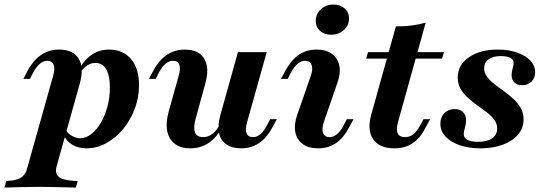

<svg xmlns="http://www.w3.org/2000/svg" viewBox="-98 -650 2425 856"><path d="M-78.2 186.3 -70.2 157.3Q-41.1 155.6 -22.6 150Q-4 144.4 6.9 132.3Q17.7 120.2 23.4 99.2L138.7 -311.3Q148.4 -345.2 140.7 -362.1Q133.1 -379 112.9 -379Q96 -379 80.2 -366.1Q64.5 -353.2 50 -326.6L35.5 -298.4H6.5L24.2 -333.1Q41.1 -364.5 61.7 -385.5Q82.3 -406.5 108.1 -417.7Q133.9 -429 164.5 -429Q227.4 -429 252.4 -389.1Q277.4 -349.2 258.1 -279L154.8 90.3Q148.4 113.7 155.2 127.8Q162.1 141.9 184.7 148.8Q207.3 155.6 248.4 157.3L240.3 186.3Q221.8 185.5 195.2 185.1Q168.5 184.7 138.3 183.9Q108.1 183.1 78.2 183.1Q32.3 183.1 -10.1 184.3Q-52.4 185.5 -78.2 186.3ZM287.9 11.3Q252.4 11.3 225.8 -4Q199.2 -19.4 186.3 -46L195.2 -70.2Q205.6 -54 223 -44Q240.3 -33.9 259.7 -33.9Q285.5 -33.9 309.3 -52.4Q333.1 -71 351.6 -102.8Q370.2 -134.7 381 -175Q391.9 -215.3 391.9 -259.7Q391.9 -312.9 375.4 -341.1Q358.9 -369.4 327.4 -369.4Q307.3 -369.4 289.9 -357.7Q272.6 -346 257.3 -321.8L248.4 -329Q272.6 -378.2 307.7 -403.6Q342.7 -429 388.7 -429Q450.8 -429 486.3 -386.7Q521.8 -344.4 521.8 -271Q521.8 -215.3 502.8 -164.9Q483.9 -114.5 450.8 -74.6Q417.7 -34.7 375.8 -11.7Q333.9 11.3 287.9 11.3Z M750 11.3Q707.3 11.3 681 -8.9Q654.8 -29 647.6 -65.7Q640.3 -102.4 654 -152.4L698.4 -311.3Q708.1 -343.5 701.6 -361.3Q695.2 -379 673.4 -379Q655.6 -379 640.3 -366.1Q625 -353.2 610.5 -326.6L596 -298.4H566.1L584.7 -333.1Q600.8 -364.5 621.8 -385.5Q642.7 -406.5 668.5 -417.7Q694.4 -429 725 -429Q767.7 -429 792.3 -410.5Q816.9 -391.9 823.8 -358.5Q830.6 -325 817.7 -279L775 -123.4Q762.9 -81.5 771.4 -60.1Q779.8 -38.7 807.3 -38.7Q829.8 -38.7 848.8 -52.8Q867.7 -66.9 882.3 -95.2L891.9 -80.6Q866.1 -34.7 830.6 -11.7Q795.2 11.3 750 11.3ZM977.4 11.3Q935.5 11.3 910.1 -6.9Q884.7 -25 878.2 -58.9Q871.8 -92.7 884.7 -137.9L962.9 -417.7H1091.1L1004 -106.5Q994.4 -73.4 1001.2 -56Q1008.1 -38.7 1029.8 -38.7Q1047.6 -38.7 1062.9 -51.6Q1078.2 -64.5 1091.9 -91.1L1106.5 -118.5H1136.3L1117.7 -84.7Q1101.6 -53.2 1080.6 -31.9Q1059.7 -10.5 1034.3 0.4Q1008.9 11.3 977.4 11.3Z M1319.4 11.3Q1277.4 11.3 1251.2 -8.1Q1225 -27.4 1218.5 -61.3Q1212.1 -95.2 1227.4 -138.7L1287.1 -310.5Q1298.4 -341.9 1291.1 -360.5Q1283.9 -379 1262.1 -379Q1245.2 -379 1229.4 -366.1Q1213.7 -353.2 1199.2 -326.6L1184.7 -298.4H1154.8L1173.4 -333.1Q1200 -382.3 1233.9 -405.6Q1267.7 -429 1313.7 -429Q1356.5 -429 1382.3 -409.7Q1408.1 -390.3 1414.9 -356.9Q1421.8 -323.4 1405.6 -279L1346 -106.5Q1335.5 -75.8 1342.3 -57.3Q1349.2 -38.7 1371 -38.7Q1406.5 -38.7 1433.9 -91.1L1448.4 -118.5H1478.2L1459.7 -84.7Q1433.9 -34.7 1399.6 -11.7Q1365.3 11.3 1319.4 11.3ZM1378.2 -495.2Q1347.6 -495.2 1328.6 -512.5Q1309.7 -529.8 1309.7 -557.3Q1309.7 -587.9 1332.7 -608.9Q1355.6 -629.8 1388.7 -629.8Q1419.4 -629.8 1438.7 -612.5Q1458.1 -595.2 1458.1 -567.7Q1458.1 -537.1 1435.1 -516.1Q1412.1 -495.2 1378.2 -495.2Z M1660.5 11.3Q1593.5 11.3 1565.7 -29.4Q1537.9 -70.2 1557.3 -139.5L1666.9 -532.3Q1704.8 -532.3 1737.1 -536.3Q1769.4 -540.3 1800 -549.2L1676.6 -106.5Q1666.9 -72.6 1675 -55.6Q1683.1 -38.7 1708.1 -38.7Q1728.2 -38.7 1744.8 -51.6Q1761.3 -64.5 1775.8 -91.9L1790.3 -118.5H1819.4L1796 -75Q1781.5 -47.6 1762.1 -28.2Q1742.7 -8.9 1717.7 1.2Q1692.7 11.3 1660.5 11.3ZM1534.7 -388.7 1542.7 -417.7H1881.5L1872.6 -388.7Z M2043.5 11.3Q1991.1 11.3 1950.8 -2.8Q1910.5 -16.9 1887.9 -41.5Q1865.3 -66.1 1865.3 -98.4Q1865.3 -127.4 1883.1 -145.6Q1900.8 -163.7 1929 -163.7Q1952.4 -163.7 1966.1 -150.4Q1979.8 -137.1 1979.8 -113.7Q1979.8 -96.8 1974.6 -79.8Q1969.4 -62.9 1969.4 -51.6Q1970.2 -34.7 1986.3 -26.2Q2002.4 -17.7 2033.9 -17.7Q2074.2 -17.7 2096.4 -33.5Q2118.5 -49.2 2118.5 -76.6Q2118.5 -98.4 2106 -115.7Q2093.5 -133.1 2073.4 -148.4Q2053.2 -163.7 2030.6 -179.8Q2008.1 -196 1988.3 -213.7Q1968.5 -231.5 1955.6 -253.6Q1942.7 -275.8 1942.7 -304Q1942.7 -360.5 1992.7 -394.8Q2042.7 -429 2121 -429Q2170.2 -429 2207.7 -415.7Q2245.2 -402.4 2266.5 -379.8Q2287.9 -357.3 2287.9 -328.2Q2287.9 -302.4 2271.8 -286.3Q2255.6 -270.2 2229.8 -270.2Q2208.9 -270.2 2196 -281.9Q2183.1 -293.5 2183.1 -312.9Q2182.3 -327.4 2187.1 -343.5Q2191.9 -359.7 2191.9 -369.4Q2191.9 -384.7 2177 -392.3Q2162.1 -400 2134.7 -400Q2100 -400 2080.2 -385.5Q2060.5 -371 2060.5 -346Q2060.5 -325.8 2073 -308.5Q2085.5 -291.1 2105.6 -275.4Q2125.8 -259.7 2148.4 -243.5Q2171 -227.4 2190.7 -209.3Q2210.5 -191.1 2223.4 -169Q2236.3 -146.8 2236.3 -117.7Q2236.3 -79 2211.7 -50Q2187.1 -21 2143.5 -4.8Q2100 11.3 2043.5 11.3Z"/></svg>

Font: Playfair 5pt SemiExpanded Light ExtraBold
Style: Italic
Weight: 800
Italic angle: -15.6°
Version: Version 2.001;gftools[0.9.30]